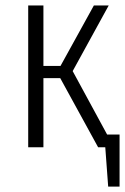

<svg xmlns="http://www.w3.org/2000/svg" viewBox="-20 -543 461 708"><path d="M375 -46.9H420.9V145H378.9L368.2 0H341.8L202.1 -254.9H140.1V0H84V-522.9H140.1V-299.8H203.1L326.2 -522.9H380.9L248 -280.8Z"/></svg>

Font: Fira Sans Compressed Light
Style: Regular
Weight: 300
Width: 1
Designer: Carrois Corporate & Edenspiekermann AG
Foundry: Carrois Corporate GbR & Edenspiekermann AG
Version: Version 4.203;PS 004.203;hotconv 1.0.88;makeotf.lib2.5.64775